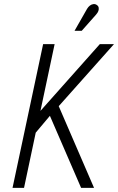

<svg xmlns="http://www.w3.org/2000/svg" viewBox="-20 -915 575 935"><path d="M448 -844Q456 -853 459 -861.5Q462 -870 460.5 -878Q459 -886 451 -891Q444 -896 435 -895Q426 -894 418 -888Q410 -882 404 -872L343 -765H378ZM177 -375 246 -700H190L41 0H97L154 -269L223 -351L375 0H438L266 -398L535 -700H466Z"/></svg>

Font: Advent Pro
Style: Italic
Weight: 400
Italic angle: -12°
Designer: VivaRado, Andreas Kalpakidis
Foundry: VivaRado, Andreas Kalpakidis
Version: Version 3.000